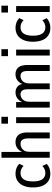

<svg xmlns="http://www.w3.org/2000/svg" viewBox="1004 -1750 755 2804"><g transform="rotate(-90 1382.0 -348.5)"><path d="M249 9Q185 9 139.5 -20.5Q94 -50 70 -107Q46 -164 46 -245Q46 -326 70.5 -383Q95 -440 140.5 -470Q186 -500 249 -500Q292 -500 329 -485.5Q366 -471 391 -446L361 -382Q340 -403 314 -415Q288 -427 257 -427Q197 -427 165.5 -382Q134 -337 134 -244Q134 -153 166 -108.5Q198 -64 256 -64Q288 -64 313.5 -76Q339 -88 359 -108L390 -45Q365 -19 328.5 -5Q292 9 249 9Z M480 0V-705H565V-399H563Q579 -442 616 -471Q653 -500 707 -500Q751 -500 782.5 -482.5Q814 -465 831.5 -427Q849 -389 849 -328V0H762V-321Q762 -360 752 -383.5Q742 -407 724 -417Q706 -427 681 -427Q650 -427 624 -412Q598 -397 582.5 -369.5Q567 -342 567 -305V0Z M977 -610V-706H1078V-610ZM985 0V-491H1072V0Z M1212 0V-491H1293V-397H1290Q1301 -426 1321 -449.5Q1341 -473 1369.5 -486.5Q1398 -500 1433 -500Q1481 -500 1514.5 -474.5Q1548 -449 1558 -399H1556Q1572 -442 1608.5 -471Q1645 -500 1700 -500Q1740 -500 1770.5 -482.5Q1801 -465 1817.5 -427Q1834 -389 1834 -328V0H1747V-320Q1747 -381 1728 -404Q1709 -427 1674 -427Q1643 -427 1618.5 -412Q1594 -397 1580 -370Q1566 -343 1566 -305V0H1480V-320Q1480 -381 1459 -404Q1438 -427 1407 -427Q1376 -427 1351.5 -411.5Q1327 -396 1312.5 -368.5Q1298 -341 1298 -306V0Z M1964 -610V-706H2065V-610ZM1972 0V-491H2059V0Z M2377 9Q2313 9 2267.5 -20.5Q2222 -50 2198 -107Q2174 -164 2174 -245Q2174 -326 2198.5 -383Q2223 -440 2268.5 -470Q2314 -500 2377 -500Q2420 -500 2457 -485.5Q2494 -471 2519 -446L2489 -382Q2468 -403 2442 -415Q2416 -427 2385 -427Q2325 -427 2293.5 -382Q2262 -337 2262 -244Q2262 -153 2294 -108.5Q2326 -64 2384 -64Q2416 -64 2441.5 -76Q2467 -88 2487 -108L2518 -45Q2493 -19 2456.5 -5Q2420 9 2377 9Z M2600 -610V-706H2701V-610ZM2608 0V-491H2695V0Z"/></g></svg>

Font: Nunito Sans 10pt Condensed Medium
Style: Regular
Weight: 500
Width: 3
Designer: Vernon Adams
Foundry: Vernon Adams
Version: Version 3.101;gftools[0.9.27]